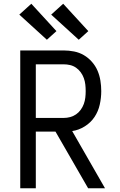

<svg xmlns="http://www.w3.org/2000/svg" viewBox="-20 -1004 640 1024"><path d="M88 0V-735H319Q347 -735 375 -729.5Q403 -724 427 -710Q451 -696 470 -674.5Q489 -653 500 -627.5Q511 -602 515.5 -574Q520 -546 520 -518Q520 -482 512 -446Q504 -410 484 -380Q464 -350 432 -330Q400 -310 365 -305L540 0H450L276 -302H171V0ZM319 -375Q337 -375 354 -379.5Q371 -384 385.5 -394Q400 -404 410.5 -418.5Q421 -433 427 -449.5Q433 -466 435 -483.5Q437 -501 437 -518Q437 -536 435 -553.5Q433 -571 427 -587.5Q421 -604 410.5 -618.5Q400 -633 385.5 -643Q371 -653 354 -657Q337 -661 319 -661H171V-375ZM400 -792 253 -926 317 -984 451 -838ZM230 -792 83 -926 147 -984 281 -838Z"/></svg>

Font: Iosevka Custom Extended
Style: Regular
Weight: 400
Width: 7
Monospace: yes
Designer: Belleve Invis
Foundry: Belleve Invis
Version: Version 11.2.4; ttfautohint (v1.8.4)